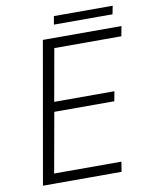

<svg xmlns="http://www.w3.org/2000/svg" viewBox="-89 -871 737 936"><g transform="rotate(-10 279.5 -402.5)"><path d="M170 -700H559L550 -651H218L172 -393H470L461 -345H164L111 -49H444L436 0H47ZM243 -805H534L526 -764H236Z"/></g></svg>

Font: Sarabun ExtraLight
Style: Italic
Weight: 275
Italic angle: -10°
Designer: Suppakit Chalermlarp | Katatrad Co.,Ltd.
Foundry: Cadson Demak Co.,Ltd.
Version: Version 1.000; ttfautohint (v1.6)